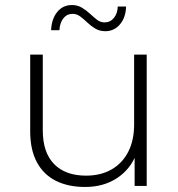

<svg xmlns="http://www.w3.org/2000/svg" viewBox="-20 -739 709 763"><path d="M318 4Q251 4 202 -20.5Q153 -45 126.5 -94.5Q100 -144 100 -217V-522H150V-221Q150 -133 195 -87Q240 -41 322 -41Q381 -41 424 -66Q467 -91 490 -136.5Q513 -182 513 -244V-522H563V0H515V-145L522 -128Q499 -67 445.5 -31.5Q392 4 318 4ZM398 -615Q376 -615 358.5 -625.5Q341 -636 327 -649.5Q313 -663 299 -673.5Q285 -684 269 -684Q246 -684 232 -666.5Q218 -649 216 -619H183Q185 -664 207.5 -691.5Q230 -719 266 -719Q288 -719 305.5 -708.5Q323 -698 337.5 -684.5Q352 -671 365.5 -660.5Q379 -650 395 -650Q418 -650 432.5 -667.5Q447 -685 448 -713H481Q480 -670 457 -642.5Q434 -615 398 -615Z"/></svg>

Font: Modern
Style: Regular
Weight: 300
Designer: Julieta Ulanovsky
Foundry: Julieta Ulanovsky
Version: Version 8.000